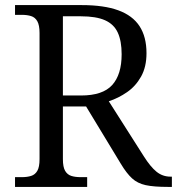

<svg xmlns="http://www.w3.org/2000/svg" viewBox="-20 -734 695 754"><path d="M39 0V-38.3H65.3Q86.7 -38.3 102.2 -43.2Q117.7 -48 126.5 -63Q135.3 -78 135.3 -109.3V-604Q135.3 -635.3 126.5 -650.7Q117.7 -666 102.2 -670.8Q86.7 -675.7 65.3 -675.7H39V-714H300.7Q388.3 -714 444.5 -693.5Q500.7 -673 528 -631.2Q555.3 -589.3 555.3 -525.3Q555.3 -471 534 -433.2Q512.7 -395.3 478.8 -372Q445 -348.7 407.3 -336.3L544.7 -120.3Q571 -78.7 594.8 -59.5Q618.7 -40.3 649.3 -40.3H655V0H639.7Q583.7 0 551.8 -7Q520 -14 498.7 -33.5Q477.3 -53 455 -90L318 -316H227V-109.3Q227 -78 235.8 -63Q244.7 -48 260 -43.2Q275.3 -38.3 297 -38.3H322.3V0ZM298.3 -359Q383.3 -359 420.5 -400Q457.7 -441 457.7 -521Q457.7 -573 442.5 -606Q427.3 -639 392.3 -654.5Q357.3 -670 298 -670H227V-359Z"/></svg>

Font: Noto Serif Hentaigana ExtraLight
Style: Regular
Weight: 200
Designer: Kazuhiro Yamada
Foundry: nipponia
Version: Version 1.000